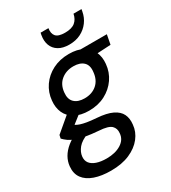

<svg xmlns="http://www.w3.org/2000/svg" viewBox="-257 -840 1060 1187"><g transform="rotate(-30 273.0 -246.5)"><path d="M179 232Q112 232 63 215Q14 198 -10.5 164.5Q-35 131 -30 81Q-27 48 -10 18Q7 -12 39 -38Q71 -64 119 -83L169 -40Q116 -20 93 8.5Q70 37 67 67Q64 95 78.5 114Q93 133 122.5 143Q152 153 193 153Q255 153 296 127.5Q337 102 340 58Q344 25 323 4.5Q302 -16 236 -20Q183 -24 145.5 -31Q108 -38 81.5 -47.5Q55 -57 37.5 -69.5Q20 -82 7 -96L12 -119L128 -217L205 -190L77 -90L106 -140Q117 -131 127.5 -124.5Q138 -118 154.5 -112.5Q171 -107 197 -102.5Q223 -98 264 -95Q333 -90 372.5 -71Q412 -52 427 -21Q442 10 437 52Q433 101 401 142Q369 183 313 207.5Q257 232 179 232ZM247 -157Q187 -157 147 -179.5Q107 -202 90 -240Q73 -278 78 -326Q83 -382 114 -427Q145 -472 196 -498Q247 -524 312 -524Q372 -524 411 -502Q450 -480 467.5 -442Q485 -404 480 -356Q475 -300 444 -255Q413 -210 362.5 -183.5Q312 -157 247 -157ZM261 -237Q314 -237 348.5 -267Q383 -297 388 -351Q394 -397 369.5 -420.5Q345 -444 298 -444Q246 -444 210 -414.5Q174 -385 169 -331Q164 -285 189 -261Q214 -237 261 -237ZM381 -434 370 -512H577L564 -444ZM345 -572Q299 -572 269.5 -590Q240 -608 228.5 -639Q217 -670 224 -710L227 -725H283Q277 -689 294 -669Q311 -649 359 -649Q407 -649 431 -669Q455 -689 462 -725H519L516 -709Q509 -670 486 -639Q463 -608 427.5 -590Q392 -572 345 -572Z"/></g></svg>

Font: DM Sans 12pt Medium
Style: Italic
Weight: 500
Italic angle: -10°
Version: Version 4.004;gftools[0.9.30]